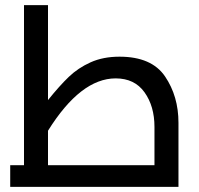

<svg xmlns="http://www.w3.org/2000/svg" viewBox="-20 -732 779 752"><path d="M679 -251V0H20V-85H74V-712H168V-340Q213 -396 249.5 -431Q286 -466 335 -488Q384 -510 448 -510Q574 -510 626.5 -432.5Q679 -355 679 -251ZM168 -220V-85H585V-235Q585 -316 546 -370.5Q507 -425 433 -425Q296 -425 168 -220Z"/></svg>

Font: sheba-seeBold
Style: Regular
Weight: 600
Designer: Mohamed Galeb, the designers
Foundry: Kief Type Foundry
Version: Version 2.010; ttfautohint (v1.5.33-1714) -l 8 -r 50 -G 200 